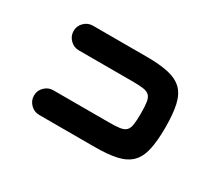

<svg xmlns="http://www.w3.org/2000/svg" viewBox="-102 -895 1205 1047"><g transform="rotate(30 500.0 -372.0)"><path d="M215 -88Q184 -88 161 -111Q138 -134 138 -166Q138 -198 161 -220.5Q184 -243 215 -243H565Q607 -243 632.5 -246.5Q658 -250 671 -262.5Q684 -275 688 -301Q692 -327 692 -372Q692 -417 688 -443Q684 -469 671 -481.5Q658 -494 632.5 -497.5Q607 -501 565 -501H226Q195 -501 172 -524Q149 -547 149 -579Q149 -611 172 -633.5Q195 -656 226 -656H565Q649 -656 703.5 -643.5Q758 -631 789.5 -600Q821 -569 833.5 -513.5Q846 -458 846 -372Q846 -287 833.5 -231.5Q821 -176 789.5 -144.5Q758 -113 703.5 -100.5Q649 -88 565 -88Z"/></g></svg>

Font: Zen Maru Gothic Black
Style: Regular
Weight: 900
Designer: Yoshimichi Ohira
Foundry: Positype
Version: Version 1.001